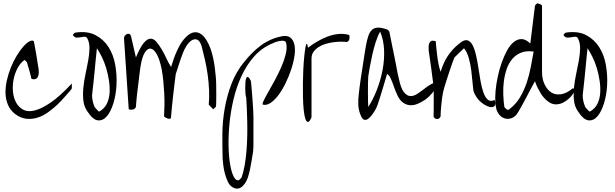

<svg xmlns="http://www.w3.org/2000/svg" viewBox="-20 -643 3671 1147"><path d="M182 -397Q184 -388 188.5 -364Q193 -340 197.5 -312.5Q202 -285 205.5 -261.5Q209 -238 211 -229Q212 -219 211.5 -207Q211 -195 207 -185.5Q203 -176 193.5 -171.5Q184 -167 168 -172Q167 -178 163.5 -191.5Q160 -205 155.5 -221Q151 -237 146.5 -251.5Q142 -266 141 -271L127 -285Q102 -268 85 -236Q68 -204 61 -167.5Q54 -131 57.5 -94.5Q61 -58 76.5 -30Q92 -2 119 12.5Q146 27 187 17Q228 7 283 -30.5Q338 -68 409 -144V-115Q409 -113 399 -101Q389 -89 375 -73.5Q361 -58 347 -42.5Q333 -27 323 -18Q296 7 266 28.5Q236 50 203.5 60Q171 70 137.5 66.5Q104 63 70 38Q41 15 27.5 -17Q14 -49 13 -86Q12 -123 21 -163Q30 -203 45 -240Q60 -277 79.5 -309.5Q99 -342 118.5 -364Q138 -386 155 -395.5Q172 -405 182 -397Z M503 -411Q497 -424 485.5 -423.5Q474 -423 461.5 -420.5Q449 -418 437 -418.5Q425 -419 415 -434Q416 -437 421 -442Q426 -447 428 -448Q501 -459 550 -433.5Q599 -408 628.5 -361.5Q658 -315 668.5 -255Q679 -195 676 -136Q673 -77 657.5 -26.5Q642 24 618.5 51.5Q595 79 565 76Q535 73 503 24Q482 -5 478 -42Q474 -79 478 -119.5Q482 -160 491 -201.5Q500 -243 507 -281.5Q514 -320 514.5 -353.5Q515 -387 503 -411ZM572 24Q603 7 617.5 -22Q632 -51 634.5 -86.5Q637 -122 631 -161.5Q625 -201 614 -237.5Q603 -274 587.5 -304.5Q572 -335 559 -355Q558 -344 555.5 -322.5Q553 -301 550.5 -273Q548 -245 545 -214.5Q542 -184 539 -156Q536 -128 533.5 -106Q531 -84 530 -74Q530 -66 531 -55.5Q532 -45 534.5 -35.5Q537 -26 540 -17.5Q543 -9 545 -4Q546 -2 550 2Q554 6 558 11Q562 16 566 19.5Q570 23 572 24Z M946 -229Q934 -288 916.5 -319Q899 -350 880 -352.5Q861 -355 844.5 -328Q828 -301 819 -243Q817 -234 815 -215Q813 -196 810 -172.5Q807 -149 804 -123Q801 -97 798 -73.5Q795 -50 794 -31.5Q793 -13 792 -4Q786 9 773 11.5Q760 14 749 10L721 -411Q720 -422 726 -429.5Q732 -437 739 -440Q746 -443 753 -440Q760 -437 763 -425L792 -300Q817 -360 838 -385.5Q859 -411 878 -412Q897 -413 913.5 -394Q930 -375 945.5 -349Q961 -323 974.5 -293.5Q988 -264 1002 -243Q1036 -357 1078 -407.5Q1120 -458 1159.5 -449Q1199 -440 1229 -373.5Q1259 -307 1269 -186Q1271 -167 1271.5 -137Q1272 -107 1272 -78Q1272 -49 1271.5 -27Q1271 -5 1269 -4L1254 10L1227 -18Q1231 -59 1229 -105Q1227 -151 1220.5 -197.5Q1214 -244 1204 -287.5Q1194 -331 1184 -369Q1173 -401 1157 -406.5Q1141 -412 1124.5 -401.5Q1108 -391 1094 -369Q1080 -347 1073 -327Q1068 -315 1061 -295Q1054 -275 1047.5 -254.5Q1041 -234 1036 -218.5Q1031 -203 1030 -201Q1028 -186 1023.5 -150.5Q1019 -115 1014.5 -74.5Q1010 -34 1006.5 2Q1003 38 1002 53Q1002 65 995.5 66.5Q989 68 981 65Q972 62 960 53Q962 21 962.5 -15Q963 -51 961 -87.5Q959 -124 955.5 -160Q952 -196 946 -229Z M1310 305Q1308 236 1308.5 158.5Q1309 81 1322.5 4.5Q1336 -72 1363 -142.5Q1390 -213 1437 -271Q1462 -302 1486 -326Q1510 -350 1536.5 -370Q1563 -390 1593.5 -404Q1624 -418 1662 -426Q1696 -433 1714.5 -418.5Q1733 -404 1739 -375.5Q1745 -347 1739 -307.5Q1733 -268 1719 -226.5Q1705 -185 1685.5 -145Q1666 -105 1643.5 -75Q1621 -45 1596.5 -28.5Q1572 -12 1550 -18Q1546 -23 1556.5 -44.5Q1567 -66 1584.5 -96.5Q1602 -127 1622.5 -165Q1643 -203 1660 -241.5Q1677 -280 1686.5 -317.5Q1696 -355 1690 -383Q1688 -397 1676 -399Q1664 -401 1649.5 -398Q1635 -395 1622 -390Q1609 -385 1606 -383Q1544 -357 1499 -306.5Q1454 -256 1423.5 -190.5Q1393 -125 1375.5 -51.5Q1358 22 1351 94Q1344 166 1345.5 231Q1347 296 1355.5 343.5Q1364 391 1378 415.5Q1392 440 1409 432Q1411 431 1416 425Q1421 419 1423 418Q1435 383 1442 342.5Q1449 302 1452.5 258.5Q1456 215 1457 170.5Q1458 126 1457 84Q1456 42 1454.5 5Q1453 -32 1451 -60Q1448 -67 1446.5 -82Q1445 -97 1445 -114.5Q1445 -132 1446 -149.5Q1447 -167 1451 -176Q1455 -185 1462 -182.5Q1469 -180 1479 -159Q1480 -149 1482.5 -123Q1485 -97 1487 -67.5Q1489 -38 1491 -12Q1493 14 1493 24Q1494 36 1494 56Q1494 76 1494 98V192Q1494 212 1494 228Q1494 244 1493 248Q1493 257 1489.5 278Q1486 299 1482 323.5Q1478 348 1473 371Q1468 394 1465 403Q1461 420 1452 438Q1443 456 1430 468.5Q1417 481 1401.5 483.5Q1386 486 1367 474Q1351 464 1340.5 441.5Q1330 419 1323.5 394Q1317 369 1314 344.5Q1311 320 1310 305Z M1820 -358Q1846 -378 1876 -395.5Q1906 -413 1938 -425Q1970 -437 2003 -440Q2036 -443 2066 -434Q2070 -423 2067 -409.5Q2064 -396 2052 -392Q2039 -394 2018 -394Q1997 -394 1973.5 -391Q1950 -388 1926 -381Q1902 -374 1883.5 -362Q1865 -350 1853 -333.5Q1841 -317 1841 -293V58Q1829 85 1820 85.5Q1811 86 1804.5 67.5Q1798 49 1794.5 15.5Q1791 -18 1790 -58.5Q1789 -99 1789.5 -143.5Q1790 -188 1792 -229Q1794 -270 1797.5 -304.5Q1801 -339 1804.5 -359Q1808 -379 1812 -381Q1816 -383 1820 -358Z M2124 -87Q2125 -99 2128 -121.5Q2131 -144 2135 -171.5Q2139 -199 2144 -230Q2149 -261 2153 -288.5Q2157 -316 2160.5 -337Q2164 -358 2166 -369Q2172 -403 2180 -427Q2188 -451 2201.5 -464Q2215 -477 2236.5 -478Q2258 -479 2292 -467Q2296 -466 2301 -460.5Q2306 -455 2306 -454Q2308 -443 2312.5 -421Q2317 -399 2322.5 -371Q2328 -343 2334.5 -313Q2341 -283 2346 -255Q2351 -227 2355.5 -205Q2360 -183 2363 -172Q2375 -115 2393 -92.5Q2411 -70 2431 -69Q2451 -68 2473 -82.5Q2495 -97 2515.5 -113Q2536 -129 2555 -140Q2574 -151 2587 -144Q2587 -129 2580 -114.5Q2573 -100 2562.5 -87.5Q2552 -75 2540 -64Q2528 -53 2518 -46Q2472 -16 2442 -14.5Q2412 -13 2390.5 -28Q2369 -43 2356 -70Q2343 -97 2333.5 -124.5Q2324 -152 2314.5 -173.5Q2305 -195 2292 -201Q2289 -190 2281.5 -164.5Q2274 -139 2265 -109.5Q2256 -80 2248 -54Q2240 -28 2236 -18Q2235 -14 2230 -2.5Q2225 9 2216.5 22.5Q2208 36 2198 48.5Q2188 61 2177.5 68Q2167 75 2156.5 72.5Q2146 70 2138 53Q2122 19 2120.5 -16Q2119 -51 2124 -87ZM2180 -4Q2208 -47 2230.5 -104Q2253 -161 2265 -222.5Q2277 -284 2274.5 -344Q2272 -404 2251 -454Q2236 -428 2224 -390Q2212 -352 2203.5 -313Q2195 -274 2188.5 -239Q2182 -204 2180 -186Q2179 -176 2178.5 -150Q2178 -124 2178 -95.5Q2178 -67 2178.5 -40.5Q2179 -14 2180 -4Z M2571 16V-94Q2571 -120 2570 -131Q2569 -135 2567 -151Q2565 -167 2562 -189.5Q2559 -212 2556 -236Q2553 -260 2549.5 -281.5Q2546 -303 2544 -319.5Q2542 -336 2541 -342Q2540 -353 2540.5 -365Q2541 -377 2545 -386Q2549 -395 2557.5 -398.5Q2566 -402 2583 -397Q2584 -380 2586.5 -357Q2589 -334 2592 -309Q2595 -284 2600 -259.5Q2605 -235 2612 -214Q2622 -245 2632.5 -268Q2643 -291 2656 -310Q2669 -329 2685 -347Q2701 -365 2724 -383Q2752 -407 2771 -402.5Q2790 -398 2802.5 -374.5Q2815 -351 2823.5 -314.5Q2832 -278 2838 -237Q2844 -196 2851 -157Q2858 -118 2868.5 -89Q2879 -60 2895 -47Q2911 -34 2935 -46Q2942 -24 2937 -14Q2932 -4 2919 -3Q2906 -2 2889.5 -9.5Q2873 -17 2856.5 -30Q2840 -43 2827 -62Q2814 -81 2808 -102Q2806 -116 2803 -149.5Q2800 -183 2795.5 -221Q2791 -259 2780.5 -296Q2770 -333 2752 -355L2695 -300Q2693 -296 2683.5 -270.5Q2674 -245 2663 -211Q2652 -177 2641 -142.5Q2630 -108 2626 -87Q2624 -80 2621.5 -60.5Q2619 -41 2616.5 -18Q2614 5 2613 25Q2612 45 2612 53Q2605 68 2591 68Q2577 68 2570 53Q2571 42 2571 16Z M3148 -383 3176 -609Q3177 -612 3182.5 -617.5Q3188 -623 3190 -623Q3194 -623 3198.5 -621Q3203 -619 3207.5 -617.5Q3212 -616 3215 -613Q3218 -610 3218 -609V-214Q3218 -170 3234 -137.5Q3250 -105 3274.5 -90Q3299 -75 3332 -80Q3365 -85 3401 -115Q3413 -115 3412 -105Q3411 -95 3402.5 -81.5Q3394 -68 3378 -53.5Q3362 -39 3343 -29.5Q3324 -20 3302.5 -19.5Q3281 -19 3261 -32Q3244 -43 3231 -57.5Q3218 -72 3208 -89Q3198 -106 3189.5 -123.5Q3181 -141 3176 -158Q3172 -151 3164.5 -137Q3157 -123 3147 -104.5Q3137 -86 3127 -66.5Q3117 -47 3107 -29Q3097 -11 3089 3.5Q3081 18 3077 24Q3065 46 3048.5 56.5Q3032 67 3013.5 67Q2995 67 2978.5 56.5Q2962 46 2951 24Q2942 5 2939.5 -27Q2937 -59 2940.5 -99.5Q2944 -140 2953.5 -184.5Q2963 -229 2977 -268.5Q2991 -308 3009 -341Q3027 -374 3049.5 -392Q3072 -410 3096.5 -409.5Q3121 -409 3148 -383ZM3022 10Q3062 -20 3086.5 -61.5Q3111 -103 3126.5 -149Q3142 -195 3151 -243.5Q3160 -292 3168 -335Q3124 -341 3093 -328.5Q3062 -316 3040.5 -291Q3019 -266 3007 -231Q2995 -196 2990 -157.5Q2985 -119 2986.5 -79Q2988 -39 2993 -4Q2994 -2 2997 1.5Q3000 5 3004.5 8.5Q3009 12 3013.5 13Q3018 14 3022 10Z M3434 -411Q3428 -424 3416.5 -423.5Q3405 -423 3392.5 -420.5Q3380 -418 3368 -418.5Q3356 -419 3346 -434Q3347 -437 3352 -442Q3357 -447 3359 -448Q3432 -459 3481 -433.5Q3530 -408 3559.5 -361.5Q3589 -315 3599.5 -255Q3610 -195 3607 -136Q3604 -77 3588.5 -26.5Q3573 24 3549.5 51.5Q3526 79 3496 76Q3466 73 3434 24Q3413 -5 3409 -42Q3405 -79 3409 -119.5Q3413 -160 3422 -201.5Q3431 -243 3438 -281.5Q3445 -320 3445.5 -353.5Q3446 -387 3434 -411ZM3503 24Q3534 7 3548.5 -22Q3563 -51 3565.5 -86.5Q3568 -122 3562 -161.5Q3556 -201 3545 -237.5Q3534 -274 3518.5 -304.5Q3503 -335 3490 -355Q3489 -344 3486.5 -322.5Q3484 -301 3481.5 -273Q3479 -245 3476 -214.5Q3473 -184 3470 -156Q3467 -128 3464.5 -106Q3462 -84 3461 -74Q3461 -66 3462 -55.5Q3463 -45 3465.5 -35.5Q3468 -26 3471 -17.5Q3474 -9 3476 -4Q3477 -2 3481 2Q3485 6 3489 11Q3493 16 3497 19.5Q3501 23 3503 24Z"/></svg>

Font: Liu Jian Mao Cao
Style: Regular
Weight: 400
Designer: ZhongQi
Foundry: ZhongQi
Version: Version 1.001